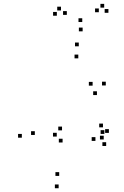

<svg xmlns="http://www.w3.org/2000/svg" viewBox="-20 -978 660 1020"><path d="M544 -202.5V-222.5H524V-202.5ZM534.5 -266.5V-286.5H514.5V-266.5ZM487 -229.5V-249.5H467V-229.5ZM294.5 -43.5V-63.5H274.5V-43.5ZM165 -261V-281H145V-261ZM396 -668V-688H376V-668ZM472 -523V-543H452V-523ZM495 -473V-493H475V-473ZM542 -524V-544H522V-524ZM398.5 -732V-752H378.5V-732ZM96 -246.5V-266.5H76V-246.5ZM291.5 22V2H271.5V22ZM531 -237V-257H511V-237ZM558.5 -272V-292H538.5V-272ZM527 -301.5V-321.5H507V-301.5ZM309.5 -285.5V-305.5H289.5V-285.5ZM281.5 -252.5V-272.5H261.5V-252.5ZM312.5 -221V-241H292.5V-221ZM556 -910V-930H536V-910ZM533.5 -937.5V-957.5H513.5V-937.5ZM505 -913V-933H485V-913ZM417 -861V-881H397V-861ZM335 -899V-919H315V-899ZM304 -922.5V-942.5H284V-922.5ZM282 -894.5V-914.5H262V-894.5ZM419 -811.5V-831.5H399V-811.5Z"/></svg>

Font: Monaspace Radon Dots Var
Style: Regular
Weight: 400
Designer: Riley Cran and the Lettermatic Team
Version: Version 1.100 (Monaspace Radon Dots)